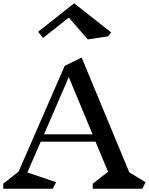

<svg xmlns="http://www.w3.org/2000/svg" viewBox="-23 -1158 913 1178"><path d="M850 0H546V-31L640 -104L563 -289H227L145 -100L321 -40L301 0H-3V-31L91 -105L374 -754L478 -805L770 -101L870 -40ZM399 -685 247 -334H545ZM640 -935 516 -916 399 -1050 241 -925 211 -963 432 -1138 659 -959Z"/></svg>

Font: Inknut Antiqua
Style: Regular
Weight: 400
Designer: Claus Eggers Sørensen
Foundry: Claus Eggers Sørensen
Version: Version 1.003; ttfautohint (v1.8.2) -l 8 -r 50 -G 200 -x 14 